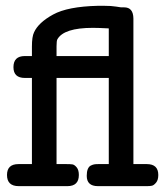

<svg xmlns="http://www.w3.org/2000/svg" viewBox="-20 -635 565 655"><path d="M3.9 -38.1Q3.9 -75.2 43 -75.2Q43 -75.2 88.9 -75.2V-369.1H64.9Q25.9 -369.1 25.9 -405.8Q25.9 -443.8 64.9 -443.8H88.9V-476.1Q88.9 -510.3 96.2 -524.9Q111.3 -558.1 161.1 -585.4Q210.9 -612.8 314 -615.2H335Q359.9 -615.2 376 -612.5Q392.1 -609.9 393.1 -609.9H403.8Q434.6 -609.9 435.1 -571.8V-75.2H481Q520 -75.2 520 -38.1Q520 -21 512.5 -12Q504.9 -2.9 498.5 -1.5Q492.2 0 481.9 0H314Q275.9 0 275.9 -35.2Q275.9 -49.3 279.5 -58.1Q283.2 -66.9 289.6 -70.1Q295.9 -73.2 301 -74.2Q306.2 -75.2 314.9 -75.2H351.1V-369.1H172.9V-75.2H207Q220.2 -75.2 227.1 -74.2Q233.9 -73.2 241.5 -64.2Q249 -55.2 249 -38.1Q249 0 210 0H43.9Q3.9 0 3.9 -38.1ZM172.9 -443.8H351.1V-538.1Q314.9 -540 296.9 -540Q197.8 -540 175.8 -501Q172.9 -496.1 172.9 -477.1Z"/></svg>

Font: CMU Typewriter Text
Style: Bold
Weight: 700
Version: Version 0.7.0